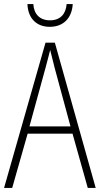

<svg xmlns="http://www.w3.org/2000/svg" viewBox="-20 -925 491 945"><path d="M338 -905H308C304 -856 277 -825 226 -825C176 -825 147 -855 144 -905H115C118 -832 162 -793 225 -793C292 -793 334 -836 338 -905ZM412 0H451L250 -715H204L0 0H40L116 -267H337ZM249 -591 327 -303H125L204 -591C212 -623 220 -649 227 -679C234 -649 242 -621 249 -591Z"/></svg>

Font: Noto Sans Devanagari UI Condensed ExtraLight
Style: Regular
Weight: 200
Width: 3
Designer: Jelle Bosma - Monotype Design Team
Foundry: Monotype Imaging Inc.
Version: Version 2.004